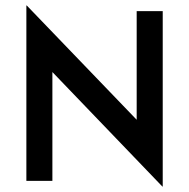

<svg xmlns="http://www.w3.org/2000/svg" viewBox="-20 -666 696 707"><path d="M577.8 20.8 172.9 -400.7V0H77.1V-645.8H78.5L483.3 -225V-625H579.2V20.8Z"/></svg>

Font: Afacad Flux Medium
Style: Regular
Weight: 500
Designer: Kristian Moeller
Foundry: Dicotype
Version: Version 1.100